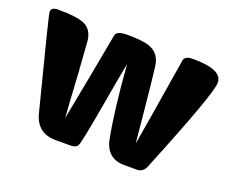

<svg xmlns="http://www.w3.org/2000/svg" viewBox="-94 -703 1028 855"><g transform="rotate(20 419.5 -275.0)"><path d="M646 -526Q649 -549 689 -549Q828 -549 828 -487Q828 -434 663 -30Q651 0 621 0H562Q478 0 461 -87Q436 -216 420 -427Q414 -401 379 -200Q350 -34 341 -15Q334 0 307 0H237Q148 0 126 -87Q16 -515 16 -527Q16 -550 48 -550Q139 -550 174 -534Q212 -517 219 -467Q221 -448 230 -313Q239 -157 243 -107Q297 -387 322 -526Q326 -550 375 -550Q448 -550 481 -539Q526 -523 538 -477Q544 -458 577 -107Q589 -173 646 -526Z"/></g></svg>

Font: PoetsenOne
Style: Regular
Weight: 400
Designer: Rodrigo Fuenzalida, Pablo Impallari
Foundry: Pablo Impallari, Rodrigo Fuenzalida
Version: Version 1.000